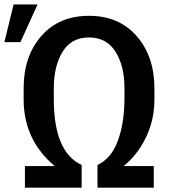

<svg xmlns="http://www.w3.org/2000/svg" viewBox="-60 -829 790 876"><path d="M-40 -636.7 2 -808.6H111.3L33.2 -636.7ZM47.9 -375V-427.7Q47.9 -572.3 128.4 -664.6Q209 -756.8 345.7 -756.8Q482.4 -756.8 563 -665Q643.6 -573.2 644.5 -429.7V-376Q644.5 -281.2 605.5 -201.2Q566.4 -121.1 503.9 -71.3H641.6V27.3H384.8V-76.2Q447.3 -105.5 477.1 -185.1Q506.8 -264.6 507.8 -373V-428.7Q507.8 -528.3 466.8 -593.3Q425.8 -658.2 345.7 -658.2Q265.6 -658.2 225.6 -592.8Q185.5 -527.3 185.5 -427.7V-376Q185.5 -135.7 312.5 -76.2V27.3H53.7V-71.3H189.5Q47.9 -190.4 47.9 -375Z"/></svg>

Font: GenEi M Gothic v2 Medium
Style: Regular
Weight: 500
Version: Version 2.0